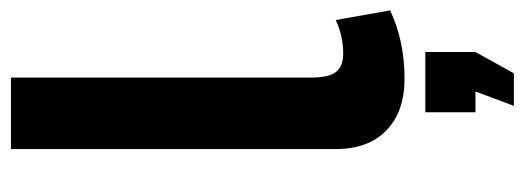

<svg xmlns="http://www.w3.org/2000/svg" viewBox="-332 -438 983 360"><g transform="rotate(-90 160.0 -258.5)"><path d="M60 -730H194V-168Q194 -133 205 -120Q216 -107 239 -107Q272 -107 302 -121L320 -19Q263 8 192 8Q130 8 95 -26Q60 -60 60 -121ZM141 213 168 141H129V47H242V141L202 213Z"/></g></svg>

Font: Raleway-v4020
Style: Bold
Weight: 700
Designer: Matt McInerney, Pablo Impallari, Rodrigo Fuenzalida
Foundry: Matt McInerney, Pablo Impallari, Rodrigo Fuenzalida
Version: Version 4.020;PS 004.020;hotconv 1.0.88;makeotf.lib2.5.64775